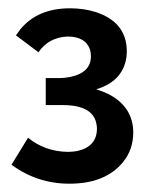

<svg xmlns="http://www.w3.org/2000/svg" viewBox="-20 -692 377 465"><path d="M148.4 -247.1Q235.4 -247.1 278.3 -299.8Q302.7 -330.1 302.7 -371.1Q302.7 -431.6 245.1 -462.9Q229.5 -470.7 212.9 -475.6Q277.3 -495.1 286.1 -552.7Q287.1 -560.5 287.1 -567.4Q287.1 -638.7 210.9 -663.1Q182.6 -671.9 149.4 -671.9Q71.3 -671.9 29.3 -621.1Q23.4 -613.3 18.6 -606.4L73.2 -565.4Q97.7 -601.6 143.6 -603.5Q187.5 -603.5 198.2 -571.3Q200.2 -563.5 200.2 -555.7Q200.2 -516.6 151.4 -505.9Q136.7 -502.9 121.1 -502.9H90.8V-437.5H131.8Q207 -437.5 213.9 -389.6Q214.8 -384.8 214.8 -380.9Q214.8 -336.9 167 -326.2Q155.3 -324.2 143.6 -324.2Q88.9 -325.2 47.9 -358.4L7.8 -293Q70.3 -247.1 148.4 -247.1Z"/></svg>

Font: Yaldevi Colombo SemiBold
Style: Regular
Weight: 600
Designer: Sol Matas, Denzil Rajitha, Kosala Senevirathne and Pathum Egodawatta
Foundry: Mooniak
Version: Version 1.020 ; ttfautohint (v1.6)